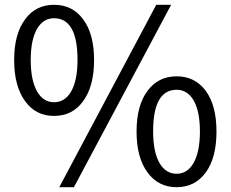

<svg xmlns="http://www.w3.org/2000/svg" viewBox="-20 -767 961 800"><path d="M85 -345Q39 -407 39 -517Q39 -626 85 -687Q129 -747 205 -747Q282 -747 326 -687Q372 -626 372 -517Q372 -407 326 -345Q282 -284 205 -284Q129 -284 85 -345ZM276 -385Q303 -432 303 -517Q303 -691 205 -691Q161 -691 135 -648Q108 -602 108 -517Q108 -432 135 -385Q161 -341 205 -341Q250 -341 276 -385ZM631 -747H693L288 13H227ZM595 -48Q549 -110 549 -219Q549 -328 595 -389Q640 -449 716 -449Q792 -449 837 -389Q882 -328 882 -219Q882 -109 837 -48Q792 13 716 13Q640 13 595 -48ZM786 -87Q813 -134 813 -219Q813 -304 786 -350Q760 -393 716 -393Q618 -393 618 -219Q618 -134 645 -87Q671 -43 716 -43Q760 -43 786 -87Z"/></svg>

Font: `nÑOSR
Style: Regular
Weight: 400
Designer: Ryoko NISHIZUKA ¬âXZm¬º[P (kana & ideographs); Paul D. Hunt (Latin, Greek & Cyrillic); Wenlong ZHANG _ e¬á¬ü¬ô (bopomof
Foundry: Adobe Systems Incorporated
Version: Version 1.00 June 24, 2014, initial release